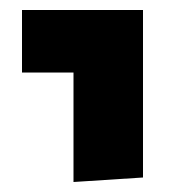

<svg xmlns="http://www.w3.org/2000/svg" viewBox="-20 -556 366 384"><path d="M127 -411H24V-536H266V-201L127 -192Z"/></svg>

Font: Secular One
Style: Regular
Weight: 400
Designer: Michal Sahar
Foundry: Hagilda
Version: Version 1.000